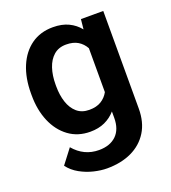

<svg xmlns="http://www.w3.org/2000/svg" viewBox="-136 -638 841 947"><g transform="rotate(-20 284.5 -165.0)"><path d="M37.1 -257.8V-268.1Q37.1 -348.6 62.7 -409.4Q88.4 -470.2 136 -504.2Q183.6 -538.1 249.5 -538.1Q296.9 -538.1 331.1 -521.7Q365.2 -505.4 388.7 -476.1L394 -528.3H511.2V-16.1Q511.2 55.7 480 105.7Q448.7 155.8 393.3 181.9Q337.9 208 264.2 208Q232.4 208 195.6 199.2Q158.7 190.4 124.8 171.6Q90.8 152.8 68.4 123L126.5 46.9Q179.2 109.4 257.8 109.4Q315.9 109.4 348.9 77.4Q381.8 45.4 381.8 -14.6V-47.9Q357.9 -20.5 325 -5.4Q292 9.8 248.5 9.8Q183.6 9.8 136 -25.1Q88.4 -60.1 62.7 -120.6Q37.1 -181.2 37.1 -257.8ZM166 -268.1V-257.8Q166 -212.4 178.2 -175Q190.4 -137.7 215.8 -115.5Q241.2 -93.3 280.8 -93.3Q318.4 -93.3 343 -108.4Q367.7 -123.5 381.8 -149.4V-379.9Q367.7 -405.8 343.3 -420.7Q318.8 -435.5 281.7 -435.5Q242.2 -435.5 216.6 -413.1Q190.9 -390.6 178.5 -352.8Q166 -314.9 166 -268.1Z"/></g></svg>

Font: Vazirmatn RD UI FD SemiBold
Style: Regular
Weight: 600
Designer: Saber Rastikerdar
Foundry: Saber Rastikerdar
Version: Version 33.003